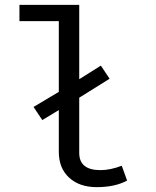

<svg xmlns="http://www.w3.org/2000/svg" viewBox="-20 -759 640 790"><path d="M481 -77 503 -16Q453 11 378 11Q307 11 264.5 -28Q222 -67 222 -134V-306L154 -265L118 -319L222 -381V-672H60V-739H306V-433L395 -489L431 -435L306 -357V-130Q306 -59 393 -59Q434 -59 481 -77Z"/></svg>

Font: Fira Mono
Style: Regular
Weight: 400
Designer: Carrois Corporate & Edenspiekermann AG
Foundry: Carrois Corporate GbR & Edenspiekermann AG
Version: Version 3.206;PS 003.206;hotconv 1.0.70;makeotf.lib2.5.58329